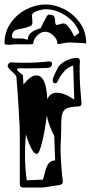

<svg xmlns="http://www.w3.org/2000/svg" viewBox="-45 -834 406 853"><path d="M157 -814Q200 -814 241.5 -792.5Q283 -771 310.5 -732Q338 -693 338 -641Q338 -642 273 -645Q263 -646 249 -644Q235 -642 225 -640Q215 -638 214 -638Q210 -638 210 -641Q210 -659 192.5 -676Q175 -693 156 -693Q137 -693 120 -676Q103 -659 103 -641Q103 -637 83 -637Q57 -637 46 -637Q35 -637 40 -638L-4 -635Q-25 -635 -25 -641Q-25 -693 2.5 -732Q30 -771 72 -792.5Q114 -814 157 -814ZM157 -793Q146 -793 126.5 -787.5Q107 -782 100 -773Q97 -770 97 -762Q97 -757 98 -750Q99 -743 99 -737Q99 -725 94 -721Q82 -712 37 -704Q8 -699 8 -672Q8 -663 23 -663H52Q56 -663 60.5 -662Q65 -661 71 -659Q79 -657 79 -660Q79 -693 136 -709Q140 -717 143.5 -725Q147 -733 151 -740Q159 -754 163 -761.5Q167 -769 172 -769Q186 -769 193 -763.5Q200 -758 200 -739Q200 -725 206 -723Q211 -723 221.5 -726.5Q232 -730 237 -730Q246 -730 256 -718.5Q266 -707 274 -693Q282 -679 284 -672Q292 -677 299.5 -682Q307 -687 307 -691V-692Q289 -737 246 -765Q203 -793 157 -793ZM59 -1Q43 -1 43 -16Q43 -136 43 -200.5Q43 -265 42 -274Q41 -294 38 -348Q35 -402 28 -491Q28 -499 9 -515Q-9 -531 -11 -540Q-11 -547 -6.5 -552Q-2 -557 4 -557Q19 -556 34 -555.5Q49 -555 64 -555Q117 -555 171 -561H174Q186 -561 186 -551Q186 -532 162 -532Q147 -531 123.5 -531Q100 -531 68 -530Q67 -530 63 -530Q59 -530 52 -531Q30 -531 30 -526Q30 -520 57 -500L59 -458Q91 -499 116 -499Q161 -499 165 -393Q177 -422 208 -422Q241 -422 285 -391L280 -543Q258 -536 241.5 -518.5Q225 -501 211 -473Q207 -464 200 -464Q189 -464 189 -479Q189 -482 191 -488Q196 -502 215 -539Q247 -573 293 -577H296Q310 -577 310 -562Q309 -551 309 -540.5Q309 -530 309 -519Q309 -479 311.5 -444Q314 -409 317 -377V-374Q317 -361 302 -361Q269 -360 253 -353Q237 -346 232 -329.5Q227 -313 227 -282Q227 -275 227 -261.5Q227 -248 226 -228Q225 -208 224.5 -192.5Q224 -177 224 -166Q225 -131 227.5 -96.5Q230 -62 234 -28V-26Q234 -15 219 -12L147 -1ZM74 -33 146 -36Q150 -49 153 -61.5Q156 -74 160 -87Q173 -122 200 -121L196 -230Q170 -280 163 -321Q162 -311 158 -284Q154 -257 147.5 -226Q141 -195 133.5 -172.5Q126 -150 118 -150Q97 -150 70 -237Q68 -215 67 -193.5Q66 -172 66 -150Q66 -116 68 -87Q70 -58 74 -33Z"/></svg>

Font: Moo Lah Lah
Style: Regular
Weight: 400
Designer: Robert E. Leuschke
Foundry: Robert E. Leuschke
Version: Version 1.010; ttfautohint (v1.8.3)